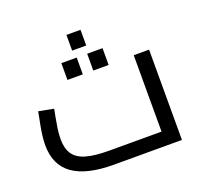

<svg xmlns="http://www.w3.org/2000/svg" viewBox="-125 -859 1046 999"><g transform="rotate(-20 398.5 -359.5)"><path d="M341 0Q191 0 115.5 -53.5Q40 -107 40 -218Q40 -242 43.5 -269.5Q47 -297 52 -323.5Q57 -350 61 -369.5Q65 -389 66 -396L149 -380Q146 -365 140.5 -337Q135 -309 130.5 -278Q126 -247 126 -218Q126 -168 147 -136.5Q168 -105 215.5 -91Q263 -77 342 -77H633V-500H718V0ZM340 -632V-719H418V-632ZM265 -497V-590H350V-497ZM408 -497V-590H493V-497Z"/></g></svg>

Font: Cairo Medium
Style: Regular
Weight: 500
Designer: Mohamed Gaber, Accademia di Belle Arti di Urbino
Foundry: Kief Type Foundry, Accademia di Belle Arti di Urbino
Version: Version 3.117